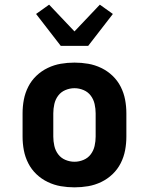

<svg xmlns="http://www.w3.org/2000/svg" viewBox="-20 -797 640 825"><path d="M300 8Q270 8 241 3Q212 -2 185 -15Q158 -28 136.5 -48.5Q115 -69 101.5 -95.5Q88 -122 82.5 -151Q77 -180 77 -210V-310Q77 -340 82.5 -369Q88 -398 101.5 -424.5Q115 -451 136.5 -471.5Q158 -492 185 -505Q212 -518 241 -523Q270 -528 300 -528Q330 -528 359 -523Q388 -518 415 -505Q442 -492 463.5 -471.5Q485 -451 498.5 -424.5Q512 -398 517.5 -369Q523 -340 523 -310V-210Q523 -180 517.5 -151Q512 -122 498.5 -95.5Q485 -69 463.5 -48.5Q442 -28 415 -15Q388 -2 359 3Q330 8 300 8ZM300 -102Q320 -102 339 -110Q358 -118 370 -134Q382 -150 386.5 -170Q391 -190 391 -210V-310Q391 -330 386.5 -350Q382 -370 370 -386Q358 -402 339 -410Q320 -418 300 -418Q280 -418 261 -410Q242 -402 230 -386Q218 -370 213.5 -350Q209 -330 209 -310V-210Q209 -190 213.5 -170Q218 -150 230 -134Q242 -118 261 -110Q280 -102 300 -102ZM241 -600 135 -737 191 -777 300 -662 409 -777 465 -737 359 -600Z"/></svg>

Font: Iosevka Etoile Extrabold
Style: Regular
Weight: 800
Designer: Belleve Invis
Foundry: Belleve Invis
Version: Version 22.1.2; ttfautohint (v1.8.4)